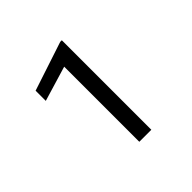

<svg xmlns="http://www.w3.org/2000/svg" viewBox="-112 -809 585 585"><g transform="rotate(-45 180.5 -517.0)"><path d="M226.6 -710.4H219.7L61.5 -658.2V-614.3L174.8 -648.4V-324.7H226.6Z"/></g></svg>

Font: Shabnam Thin
Style: Regular
Weight: 100
Foundry: DejaVu fonts team - Redesigned by Saber Rastikerdar - Based on Vazir font
Version: Version 5.0.1